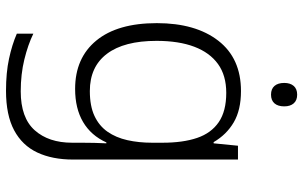

<svg xmlns="http://www.w3.org/2000/svg" viewBox="-205 -564 1009 639"><g transform="rotate(90 299.5 -244.5)"><path d="M283 -542Q346 -542 387 -518Q428 -494 453 -451H457L465 -532H511V17Q511 86 487.5 136Q464 186 413.5 213Q363 240 282 240Q222 240 175.5 230Q129 220 92 204V149Q129 167 178 179Q227 191 284 191Q372 191 413.5 144.5Q455 98 455 20V-11Q455 -32 455.5 -53.5Q456 -75 457 -94H454Q431 -43 386 -16.5Q341 10 276 10Q173 10 115 -60.5Q57 -131 57 -262Q57 -391 115.5 -466.5Q174 -542 283 -542ZM289 -493Q231 -493 193 -465.5Q155 -438 135.5 -386.5Q116 -335 116 -261Q116 -153 159 -96Q202 -39 283 -39Q333 -39 366 -54.5Q399 -70 418.5 -98Q438 -126 446.5 -164Q455 -202 455 -246V-281Q455 -349 439 -396Q423 -443 386.5 -468Q350 -493 289 -493ZM295 -729Q314 -729 324 -717.5Q334 -706 334 -686Q334 -665 324 -653.5Q314 -642 295 -642Q276 -642 266 -653.5Q256 -665 256 -686Q256 -706 266 -717.5Q276 -729 295 -729Z"/></g></svg>

Font: Noto Sans Khmer Light
Style: Regular
Weight: 300
Version: Version 2.003